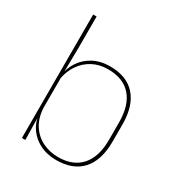

<svg xmlns="http://www.w3.org/2000/svg" viewBox="-161 -775 837 895"><g transform="rotate(30 257.0 -327.0)"><path d="M270 9.5Q220 9.5 180.2 -11Q140.5 -31.5 117 -68.5Q93.5 -105.5 93 -155.5H87L98 -172Q101 -117.5 125.2 -80.8Q149.5 -44 187.8 -25.5Q226 -7 271 -7Q351 -7 394 -55.5Q437 -104 437 -196V-288.5Q437 -381 394.2 -429.8Q351.5 -478.5 269.5 -478.5Q223.5 -478.5 187 -459Q150.5 -439.5 127 -404.5Q103.5 -369.5 96 -323L87 -341.5H92.5Q97.5 -384 120.2 -418.8Q143 -453.5 181.5 -474.2Q220 -495 271.5 -495Q361 -495 408.2 -441.8Q455.5 -388.5 455.5 -288.5V-196Q455.5 -96 407.8 -43.2Q360 9.5 270 9.5ZM81 0V-664.5H99.5V-494.5L97.5 -356L98 -346.5V-138L97 -130.5L99.5 0Z"/></g></svg>

Font: Anek Gujarati Thin
Style: Regular
Weight: 250
Version: Version 1.003